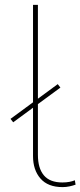

<svg xmlns="http://www.w3.org/2000/svg" viewBox="-20 -762 329 785"><path d="M236 3Q176 3 145.5 -32Q115 -67 115 -124V-742H135V-129Q135 -74 159.5 -45Q184 -16 235 -16Q251 -16 264 -18.5Q277 -21 286 -25L289 -7Q278 -3 264 0Q250 3 236 3ZM34 -262 23 -276 216 -418 227 -404Z"/></svg>

Font: Montserrat Alternates Thin
Style: Regular
Weight: 100
Designer: Julieta Ulanovsky
Foundry: Julieta Ulanovsky
Version: Version 9.000